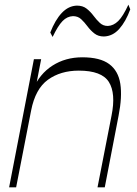

<svg xmlns="http://www.w3.org/2000/svg" viewBox="-20 -801 587 821"><path d="M19 0 125 -548H156L124 -382L121 -419Q149 -485 204.5 -520.5Q260 -556 332 -556Q408 -556 447 -527Q486 -498 494.5 -442.5Q503 -387 487 -306L428 0H397L457 -307Q476 -402 445.5 -450.5Q415 -499 317 -499Q239 -499 185 -460Q131 -421 113 -328L49 0ZM205 -643 195 -662Q216 -716 244.5 -746Q273 -776 309 -777Q334 -777 350.5 -764Q367 -751 380 -733.5Q393 -716 407 -703Q421 -690 441 -690Q465 -691 485.5 -711Q506 -731 529 -781L537 -761Q518 -709 490 -677.5Q462 -646 424 -645Q400 -645 383.5 -658Q367 -671 354 -688.5Q341 -706 327 -719Q313 -732 292 -732Q267 -731 247.5 -711Q228 -691 205 -643Z"/></svg>

Font: Savate ExtraLight
Style: Italic
Weight: 200
Italic angle: -11°
Designer: Max Esnée
Foundry: Plomb Type
Version: Version 2.000